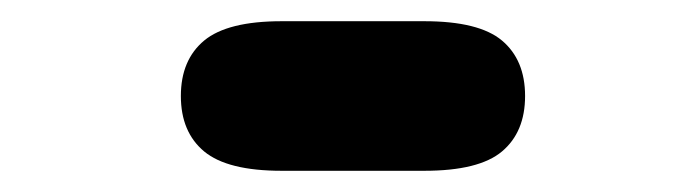

<svg xmlns="http://www.w3.org/2000/svg" viewBox="-20 -380 659 181"><path d="M150.5 -289.5Q150.5 -323.5 172.5 -341.8Q194.5 -360 245.5 -360H380Q431.5 -360 453.2 -341.8Q475 -323.5 475 -289.5Q475 -255.5 453.2 -237.2Q431.5 -219 380 -219H245.5Q194.5 -219 172.5 -237.2Q150.5 -255.5 150.5 -289.5Z"/></svg>

Font: Sono Monospace ExtraBold
Style: Regular
Weight: 800
Version: Version 2.112